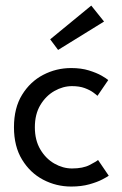

<svg xmlns="http://www.w3.org/2000/svg" viewBox="-20 -672 447 704"><path d="M243.9 -54.3Q284.2 -54.3 308.8 -67.1Q333.4 -79.9 339.5 -85.4L378.7 -27.8Q373.7 -23.7 355.1 -14Q336.6 -4.3 307.3 3.9Q278.1 12 240.9 12Q186.4 12 138.5 -13Q90.7 -37.9 61 -86.6Q31.2 -135.2 31.2 -205.5Q31.2 -276.3 61 -324.5Q90.7 -372.7 138.5 -397.6Q186.4 -422.5 240.9 -422.5Q277.8 -422.5 306.1 -413.7Q334.4 -404.9 352.8 -394.4Q371.2 -383.8 376.8 -378.3L337.4 -320.6Q333.3 -324.6 321.6 -333.2Q309.9 -341.8 290.6 -349Q271.2 -356.2 243.9 -356.2Q210.9 -356.2 179.4 -338.3Q148 -320.4 127.9 -286.8Q107.8 -253.1 107.8 -205.5Q107.8 -157.9 127.9 -124Q148 -90.1 179.4 -72.2Q210.9 -54.3 243.9 -54.3ZM193 -488.9 164 -527.8 314.6 -651.5 361.5 -593Z"/></svg>

Font: League Spartan Extralight
Style: Regular
Weight: 200
Foundry: The League of Moveable Type
Version: Version 2.300; ttfautohint (v1.8.3)